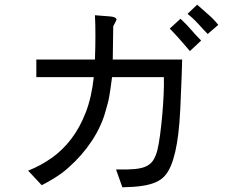

<svg xmlns="http://www.w3.org/2000/svg" viewBox="-20 -755 1040 819"><path d="M757 -501 755 -432Q752 -349 749 -288.5Q746 -228 740.5 -184Q735 -140 727.5 -107.5Q720 -75 709 -48Q698 -22 683 -5Q668 12 644 22.5Q620 33 585.5 38Q551 43 502 44L475 -32Q524 -31 555.5 -34Q587 -37 605.5 -46.5Q624 -56 634 -72Q644 -88 651 -113Q657 -137 662.5 -177.5Q668 -218 672 -263Q676 -308 678 -351.5Q680 -395 679 -426H458Q454 -395 451 -375Q448 -355 445.5 -340.5Q443 -326 439.5 -314Q436 -302 432 -287Q414 -218 372 -154.5Q330 -91 273 -41Q258 -27 240.5 -14.5Q223 -2 206.5 8Q190 18 177 25Q164 32 158 35L100 -27Q153 -48 200 -81Q247 -114 284 -162.5Q321 -211 346 -276Q371 -341 380 -426H135V-501H385Q389 -613 385 -690Q423 -687 449 -685Q475 -683 477 -672Q477 -670 474 -664Q471 -658 463 -643L461 -501ZM704 -633 750 -675Q774 -653 794.5 -629Q815 -605 838 -582L790 -537Q773 -557 761 -571Q749 -585 739 -596Q729 -607 721 -615.5Q713 -624 704 -633ZM780 -696 821 -735Q843 -715 867.5 -694Q892 -673 911 -649L866 -610Q858 -618 847 -630Q836 -642 824 -655Q812 -668 800 -679Q788 -690 780 -696Z"/></svg>

Font: D2Coding ligature
Style: Regular
Weight: 400
Monospace: yes
Designer: Yong-Rak Park; Jeong-Hwan Yoon; Sang-Min Lee;
Foundry: NHN Corporation
Version: Version 1.3.2; Build 20180524